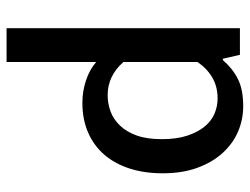

<svg xmlns="http://www.w3.org/2000/svg" viewBox="-108 -643 761 585"><g transform="rotate(-90 272.5 -350.5)"><path d="M376 -711H479V0H398L386 -52H382Q356 -22 324 -6Q292 10 241 10Q201 10 164.5 -5.5Q128 -21 99.5 -52Q71 -83 54 -129Q37 -175 37 -235Q37 -291 51.5 -336Q66 -381 93.5 -413Q121 -445 161 -462.5Q201 -480 252 -480Q287 -480 320 -469Q353 -458 376 -438ZM376 -355Q334 -403 275 -403Q249 -403 225 -394Q201 -385 182 -365Q163 -345 152 -314Q141 -283 141 -238Q141 -193 151.5 -161Q162 -129 179 -108Q196 -87 218.5 -77.5Q241 -68 265 -68Q301 -68 328.5 -84Q356 -100 376 -129Z"/></g></svg>

Font: Mukta Malar Medium
Style: Regular
Weight: 500
Designer: Aadarsh Rajan, Girish Dalvi, Yashodeep Gholap
Foundry: Ek Type
Version: Version 2.538;PS 1.000;hotconv 16.6.51;makeotf.lib2.5.65220;